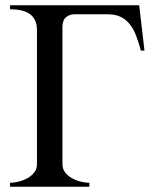

<svg xmlns="http://www.w3.org/2000/svg" viewBox="-20 -708 592 728"><path d="M514.2 -516.1Q506.3 -544.9 497.1 -570.1Q487.8 -595.2 473.9 -613.8Q460 -632.3 439.5 -643.1Q418.9 -653.8 388.2 -653.8H262.2Q243.2 -653.8 230 -642.3Q216.8 -630.9 216.8 -606V-85Q216.8 -67.9 226.6 -54.9Q236.3 -42 251.2 -33.2Q266.1 -24.4 284.2 -19.8Q302.2 -15.1 318.8 -15.1V0H18.1V-15.1Q34.7 -15.1 52.5 -19.8Q70.3 -24.4 85.4 -33.2Q100.6 -42 110.4 -54.9Q120.1 -67.9 120.1 -85V-595.2Q120.1 -616.2 112.8 -631.1Q105.5 -646 92.3 -655.3Q79.1 -664.6 60.3 -668.7Q41.5 -672.9 18.1 -672.9V-688H507.8L527.8 -516.1Z"/></svg>

Font: Charis SIL
Style: Bold Italic
Weight: 700
Italic angle: -11°
Foundry: SIL International
Version: Version 4.112